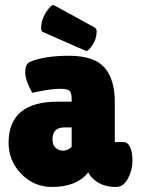

<svg xmlns="http://www.w3.org/2000/svg" viewBox="-20 -731 557 761"><path d="M108 -363Q80 -413 80 -444.5Q80 -476 97 -485Q154 -510 253.5 -510Q353 -510 394 -463.5Q435 -417 435 -326V-168H469Q486 -168 495.5 -148Q505 -128 505 -93Q505 -58 487.5 -24Q470 10 440 10Q386 10 353 -19Q338 -31 330 -48Q284 10 187 10Q114 10 64 -42Q14 -94 14 -165Q14 -328 209 -328H264V-338Q264 -364 255.5 -371.5Q247 -379 216 -379Q178 -379 108 -363ZM188 -179Q188 -157 200 -145.5Q212 -134 230.5 -134Q249 -134 264 -149V-226H236Q188 -226 188 -179ZM148 -605Q143 -610 143 -619Q143 -652 162 -681.5Q181 -711 191 -711Q194 -711 357 -621Q363 -615 363 -607Q363 -577 347 -553Q331 -529 322 -529Q320 -529 148 -605Z"/></svg>

Font: Lilita One Rus
Style: Regular
Weight: 400
Designer: Juan Montoreano
Foundry: Juan Montoreano
Version: Version 1.002